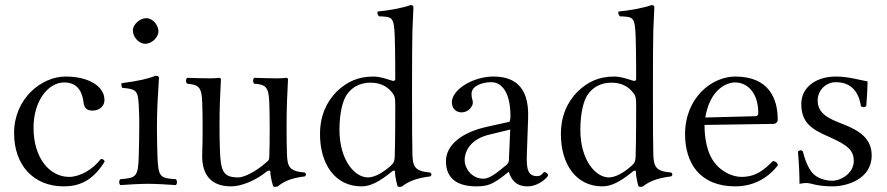

<svg xmlns="http://www.w3.org/2000/svg" viewBox="-20 -718 3465 750"><path d="M389 -87C385 -96 383 -96 374 -97C342 -55 291 -27 250 -27C175 -27 111 -99 111 -219C111 -324 168 -396 231 -396C287 -396 302 -353 306 -320C309 -293 322 -286 342 -286C362 -286 388 -298 388 -328C388 -380 328 -419 236 -419C142 -419 35 -333 35 -198C35 -75 109 10 229 10C286 10 341 -9 389 -87Z M595 -109C594 -139 593 -190 593 -220C593 -250 594 -281 595 -311C598 -361 601 -415 601 -415C601 -419 596 -422 588 -422C560 -411 524 -402 455 -393C453 -387 455 -381 457 -375C512 -370 519 -365 522 -307C524 -277 524 -251 524 -221C524 -191 523 -139 522 -109C520 -26 511 -23 450 -18C444 -12 444 -1 450 5C476 3 529 0 559 0C590 0 637 3 667 5C673 -1 673 -12 667 -18C606 -22 598 -25 595 -109ZM499 -599C499 -573 523 -547 547 -547C575 -547 599 -574 599 -595C599 -619 578 -647 551 -647C527 -647 499 -623 499 -599Z M883 10C920 10 975 -10 1022 -48C1027 -52 1036 -54 1036 -47C1036 -25 1047 10 1047 10C1054 13 1058 12 1065 10C1086 -7 1113 -22 1171 -29C1177 -35 1177 -38 1171 -44C1110 -49 1103 -67 1101 -114C1099 -164 1099 -270 1101 -320C1102 -349 1105 -408 1105 -408C1105 -411 1103 -414 1098 -414C1093 -413 1078 -412 1064 -412C1033 -412 1008 -413 973 -414C967 -408 967 -397 973 -391C1020 -388 1030 -377 1032 -314C1034 -264 1034 -158 1032 -108C1031 -90 1030 -93 1017 -81C982 -50 935 -25 911 -25C852 -25 842 -48 839 -133C837 -183 837 -270 839 -320C840 -349 843 -408 843 -408C843 -411 840 -414 835 -414C830 -413 816 -412 802 -412C771 -412 746 -413 711 -414C705 -408 705 -397 711 -391C757 -387 768 -378 770 -316C772 -266 772 -170 770 -120C767 -54 789 10 883 10Z M1511 -48C1516 -52 1523 -54 1523 -47C1523 -24 1533 10 1533 10C1540 13 1543 12 1549 11C1550 10 1550 10 1551 10C1572 -7 1603 -22 1661 -29C1667 -35 1667 -38 1661 -44C1600 -49 1593 -67 1591 -114C1589 -164 1589 -549 1591 -599C1594 -661 1595 -689 1595 -689C1595 -696 1592 -698 1583 -698C1559 -688 1493 -676 1455 -673C1453 -665 1455 -660 1461 -654C1464 -654 1467 -654 1470 -654C1512 -651 1519 -651 1522 -576C1524 -526 1524 -411 1524 -411C1524 -404 1522 -402 1515 -402C1511 -402 1470 -419 1439 -419C1376 -419 1334 -397 1296 -361C1255 -320 1230 -265 1230 -194C1230 -77 1289 10 1392 10C1429 10 1464 -10 1511 -48ZM1522 -108C1521 -90 1520 -83 1507 -71C1472 -40 1441 -25 1417 -25C1366 -25 1306 -92 1306 -211C1306 -280 1320 -327 1334 -347C1364 -392 1409 -395 1428 -395C1462 -395 1489 -383 1508 -361C1521 -346 1524 -339 1524 -309C1524 -309 1524 -158 1522 -108Z M1968 -46C1974 -26 1989 10 2040 10C2087 10 2121 -28 2121 -33C2121 -40 2111 -46 2107 -46C2101 -46 2098 -30 2078 -30C2041 -30 2036 -60 2038 -115L2043 -257C2048 -391 1977 -419 1907 -419C1829 -419 1745 -369 1745 -318C1745 -295 1761 -279 1783 -279C1811 -279 1827 -304 1827 -316C1827 -323 1826 -329 1824 -333C1823 -336 1822 -342 1822 -352C1822 -382 1863 -397 1899 -397C1931 -397 1974 -371 1974 -263C1974 -256 1972 -243 1969 -242L1879 -222C1786 -201 1722 -153 1722 -88C1722 -15 1774 10 1841 10C1885 10 1905 1 1947 -31L1966 -46ZM1973 -212 1968 -95C1968 -83 1963 -77 1955 -71C1930 -51 1896 -20 1869 -20C1821 -20 1795 -62 1795 -92C1795 -130 1820 -175 1891 -192Z M2452 -48C2457 -52 2464 -54 2464 -47C2464 -24 2474 10 2474 10C2481 13 2484 12 2490 11C2491 10 2491 10 2492 10C2513 -7 2544 -22 2602 -29C2608 -35 2608 -38 2602 -44C2541 -49 2534 -67 2532 -114C2530 -164 2530 -549 2532 -599C2535 -661 2536 -689 2536 -689C2536 -696 2533 -698 2524 -698C2500 -688 2434 -676 2396 -673C2394 -665 2396 -660 2402 -654C2405 -654 2408 -654 2411 -654C2453 -651 2460 -651 2463 -576C2465 -526 2465 -411 2465 -411C2465 -404 2463 -402 2456 -402C2452 -402 2411 -419 2380 -419C2317 -419 2275 -397 2237 -361C2196 -320 2171 -265 2171 -194C2171 -77 2230 10 2333 10C2370 10 2405 -10 2452 -48ZM2463 -108C2462 -90 2461 -83 2448 -71C2413 -40 2382 -25 2358 -25C2307 -25 2247 -92 2247 -211C2247 -280 2261 -327 2275 -347C2305 -392 2350 -395 2369 -395C2403 -395 2430 -383 2449 -361C2462 -346 2465 -339 2465 -309C2465 -309 2465 -158 2463 -108Z M2999 -89C2964 -53 2931 -27 2876 -27C2842 -27 2792 -47 2762 -96C2743 -127 2732 -175 2732 -230L3000 -234C3011 -234 3018 -241 3018 -251C3018 -331 2985 -419 2852 -419C2762 -419 2656 -338 2656 -193C2656 -140 2670 -87 2701 -51C2733 -13 2783 10 2852 10C2924 10 2981 -23 3019 -73C3016 -83 3010 -88 2999 -89ZM2735 -259C2753 -367 2816 -396 2852 -396C2898 -396 2942 -357 2942 -277C2942 -268 2938 -264 2928 -264Z M3097 -126C3101 -79 3103 -40 3103 0C3113 -2 3122 -3 3127 -3C3134 -3 3139 -3 3146 -1C3172 6 3198 10 3233 10C3286 10 3385 -17 3385 -111C3385 -176 3338 -208 3273 -233C3216 -255 3174 -274 3174 -326C3174 -365 3206 -397 3245 -397C3280 -397 3331 -384 3343 -303C3349 -298 3358 -298 3364 -304C3367 -338 3368 -369 3369 -400C3339 -405 3295 -419 3245 -419C3169 -419 3110 -378 3110 -312C3110 -242 3147 -214 3215 -185C3293 -151 3315 -130 3315 -89C3315 -42 3266 -12 3231 -12C3194 -12 3168 -28 3158 -38C3135 -60 3122 -103 3116 -127C3110 -133 3103 -132 3097 -126Z"/></svg>

Font: Libertinus Serif Display
Style: Regular
Weight: 400
Designer: Philipp H. Poll, Khaled Hosny
Foundry: Caleb Maclennan
Version: Version 7.050;RELEASE